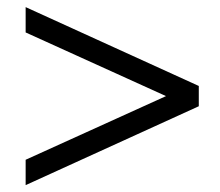

<svg xmlns="http://www.w3.org/2000/svg" viewBox="-20 -654 632 551"><path d="M53.6 -122.7V-195.5L456.4 -378.2L53.6 -560.9V-633.6L550.5 -407.3V-349.1Z"/></svg>

Font: Spartan Med
Style: Regular
Weight: 500
Designer: Matt Bailey, Mirko Velimirovic
Foundry: Matt Bailey
Version: Version 1.005